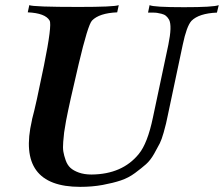

<svg xmlns="http://www.w3.org/2000/svg" viewBox="-20 -713 871 747"><path d="M831 -693 824 -664Q754 -661 725 -632Q706 -611 691 -539L633 -265Q628 -242 626 -232.5Q624 -223 616.5 -196.5Q609 -170 601.5 -155Q594 -140 579.5 -114.5Q565 -89 548 -74Q531 -59 505.5 -40Q480 -21 450 -11Q420 -1 379.5 6.5Q339 14 292 14Q44 14 104 -244Q105 -248 105 -250Q119 -300 151 -458Q183 -616 173 -633Q156 -662 88 -665L94 -693Q109 -686 286 -686Q424 -686 442 -693L436 -665Q366 -662 338 -633Q322 -616 286 -463.5Q250 -311 237 -243Q236 -239 235 -231Q231 -210 229.5 -197.5Q228 -185 226 -161.5Q224 -138 226.5 -123Q229 -108 235.5 -89.5Q242 -71 254 -60Q266 -49 287 -41.5Q308 -34 336 -34Q456 -35 520 -114Q554 -155 575 -256L635 -539Q650 -612 638 -636Q633 -645 626 -651Q619 -657 608 -659.5Q597 -662 591 -663Q585 -664 571.5 -664Q558 -664 556 -664L562 -693Q577 -685 696 -685Q811 -685 831 -693Z"/></svg>

Font: GFS Artemisia
Style: Bold Italic
Weight: 700
Italic angle: -12°
Designer: Designed by Takis Katsoulidis and George D. Matthiopoulos.
Foundry: Designed by Takis Katsoulidis and George D. Matthiopoulos.
Version: Version 1.0